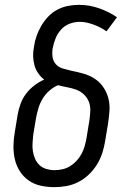

<svg xmlns="http://www.w3.org/2000/svg" viewBox="-20 -763 540 791"><path d="M204 8Q175 8 147.5 2Q120 -4 98 -19.5Q76 -35 61.5 -58Q47 -81 41 -107.5Q35 -134 35.5 -162.5Q36 -191 41 -219L53 -292Q57 -314 65 -336Q73 -358 87.5 -377Q102 -396 121.5 -411Q141 -426 162 -435Q148 -446 137.5 -461Q127 -476 122 -494Q117 -512 116.5 -531.5Q116 -551 120 -570Q123 -593 130.5 -614.5Q138 -636 150 -656.5Q162 -677 178.5 -694.5Q195 -712 216 -723Q237 -734 259.5 -738.5Q282 -743 305 -743Q348 -743 388 -729Q428 -715 462 -692L419 -634Q407 -642 394 -649Q381 -656 367.5 -661Q354 -666 339 -669.5Q324 -673 309 -673Q288 -673 267.5 -665.5Q247 -658 232 -641.5Q217 -625 209 -605Q201 -585 197 -564Q194 -546 196.5 -528.5Q199 -511 210 -498.5Q221 -486 238 -481Q255 -476 272 -472Q297 -467 322.5 -460Q348 -453 369 -439.5Q390 -426 404.5 -405.5Q419 -385 426 -359.5Q433 -334 431 -307Q429 -280 425 -253L413 -181Q409 -156 401 -131.5Q393 -107 379 -84.5Q365 -62 345.5 -43.5Q326 -25 302.5 -13Q279 -1 253.5 3.5Q228 8 204 8ZM204 -62Q220 -62 236.5 -65.5Q253 -69 268 -78Q283 -87 295 -100Q307 -113 315.5 -128.5Q324 -144 328.5 -160Q333 -176 336 -192L348 -265Q351 -285 352 -305Q353 -325 346.5 -342.5Q340 -360 326 -373.5Q312 -387 294 -393.5Q276 -400 257 -403.5Q238 -407 219 -412Q200 -404 183.5 -389.5Q167 -375 156 -357Q145 -339 139 -319.5Q133 -300 129 -280L117 -208Q115 -191 114 -173.5Q113 -156 115.5 -140Q118 -124 124.5 -109Q131 -94 142.5 -83Q154 -72 170.5 -67Q187 -62 204 -62Z"/></svg>

Font: Iosevka Gothic
Style: Italic
Weight: 400
Italic angle: -9°
Monospace: yes
Designer: Belleve Invis
Foundry: Belleve Invis
Version: Version 15.5.1; ttfautohint (v1.8.4)